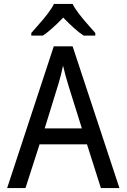

<svg xmlns="http://www.w3.org/2000/svg" viewBox="-20 -951 640 971"><path d="M490.2 0 419.9 -221.2H180.2L108.9 0H16.1L252 -716.8H347.2L584 0ZM394 -301.8 329.1 -508.8Q310.1 -569.3 298.8 -619.1Q289.1 -570.8 276.4 -529.8L206.1 -301.8ZM461.9 -771H402.8Q361.3 -798.3 299.8 -861.8Q234.9 -795.4 196.8 -771H138.2V-784.2Q150.4 -798.3 167 -816.9Q234.9 -892.6 252.9 -931.2H347.2Q365.2 -892.6 433.1 -816.9L461.9 -784.2Z"/></svg>

Font: Droid Sans Mono
Style: Regular
Weight: 400
Monospace: yes
Version: Version 1.00 build 112